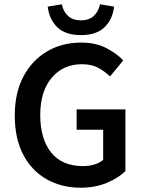

<svg xmlns="http://www.w3.org/2000/svg" viewBox="-20 -865 668 897"><path d="M357 12Q269 12 199 -27Q129 -66 89 -141.5Q49 -217 49 -325Q49 -432 90 -508.5Q131 -585 201 -625.5Q271 -666 358 -666Q428 -666 476.5 -640.5Q525 -615 556 -583L494 -508Q469 -532 438.5 -548.5Q408 -565 362 -565Q275 -565 221.5 -501.5Q168 -438 168 -328Q168 -216 219 -152.5Q270 -89 368 -89Q396 -89 421 -96.5Q446 -104 462 -118V-259H338V-354H566V-66Q533 -33 478.5 -10.5Q424 12 357 12ZM358 -701Q286 -701 248 -737.5Q210 -774 203 -834L269 -845Q275 -812 297.5 -791Q320 -770 358 -770Q396 -770 418.5 -791Q441 -812 447 -845L513 -834Q506 -774 468 -737.5Q430 -701 358 -701Z"/></svg>

Font: Source Sans Pro SemiBold
Style: Regular
Weight: 600
Designer: Paul D. Hunt
Foundry: Adobe Systems Incorporated
Version: Version 2.045;hotconv 1.0.109;makeotfexe 2.5.65596